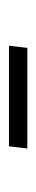

<svg xmlns="http://www.w3.org/2000/svg" viewBox="158 -722 82 439"><g transform="rotate(90 199.5 -503.0)"><path d="M85 -482 90 -524H320L315 -482Z"/></g></svg>

Font: Josefin Slab SemiBold
Style: Italic
Weight: 600
Italic angle: -12°
Designer: Santiago Orozco
Foundry: Typemade
Version: Version 2.000